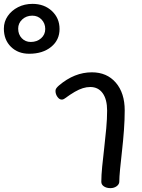

<svg xmlns="http://www.w3.org/2000/svg" viewBox="-283 -961 735 993"><path d="M-132 -683Q-190 -683 -226.5 -719Q-263 -755 -263 -813Q-263 -849 -243 -878Q-223 -907 -189.5 -924Q-156 -941 -115 -941Q-54 -941 -14.5 -904Q25 -867 25 -811Q25 -754 -18.5 -718.5Q-62 -683 -132 -683ZM-124 -744Q-92 -744 -70.5 -763Q-49 -782 -49 -811Q-49 -840 -68 -860Q-87 -880 -116 -880Q-147 -880 -168 -860.5Q-189 -841 -189 -813Q-189 -783 -170.5 -763.5Q-152 -744 -124 -744ZM288 12Q268 12 254.5 3Q241 -6 241 -21Q241 -54 245.5 -99.5Q250 -145 256 -196Q262 -247 266.5 -297Q271 -347 271 -389Q271 -447 248 -479Q225 -511 184 -511Q165 -511 145.5 -505Q126 -499 103.5 -486Q81 -473 51 -451Q48 -449 44.5 -447.5Q41 -446 36 -446Q24 -446 14 -460Q4 -474 4 -491Q4 -499 9 -505.5Q14 -512 22 -519Q102 -587 192 -587Q270 -587 316 -533.5Q362 -480 362 -390Q362 -342 358 -287.5Q354 -233 348 -180.5Q342 -128 338 -86Q334 -44 334 -22Q334 -8 320.5 2Q307 12 288 12Z"/></svg>

Font: Playpen Sans Thai
Style: Regular
Weight: 400
Designer: Sirin Gunkloy, Laura Meseguer, Veronika Burian, José Scaglione
Foundry: TypeTogether
Version: Version 2.000